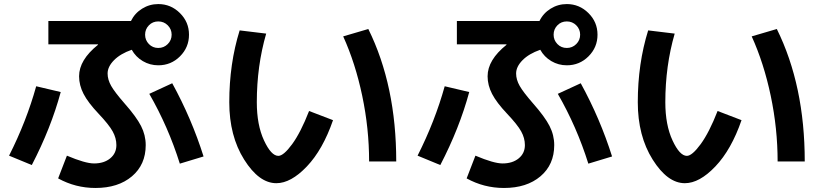

<svg xmlns="http://www.w3.org/2000/svg" viewBox="-20 -850 4040 940"><path d="M710.9 -390.6 823.2 -442.4Q918 -269.5 976.6 -84L860.4 -48.8Q803.7 -229.5 710.9 -390.6ZM157.2 -427.7 277.3 -399.4Q229.5 -222.7 135.7 -42L24.4 -87.9Q109.4 -255.9 157.2 -427.7ZM754.9 -530.3Q713.9 -530.3 679.2 -550.8Q644.5 -571.3 625 -606.4Q569.3 -586.9 538.1 -555.2Q506.8 -523.4 506.8 -490.2Q506.8 -460 524.4 -429.2Q542 -398.4 588.9 -344.7Q647.5 -278.3 670.4 -233.4Q693.4 -188.5 693.4 -139.6Q693.4 -43.9 626 13.2Q558.6 70.3 447.3 70.3Q349.6 70.3 264.6 23.4L307.6 -87.9Q397.5 -49.8 440.4 -49.8Q489.3 -49.8 519.5 -74.7Q549.8 -99.6 549.8 -139.6Q549.8 -173.8 531.7 -206.5Q513.7 -239.3 462.9 -293Q411.1 -347.7 389.2 -390.1Q367.2 -432.6 367.2 -476.6Q367.2 -556.6 460 -630.9L459 -632.8H216.8V-747.1H621.1Q639.6 -785.2 675.8 -807.6Q711.9 -830.1 754.9 -830.1Q816.4 -830.1 860.8 -786.1Q905.3 -742.2 905.3 -680.2Q905.3 -618.2 861.3 -574.2Q817.4 -530.3 754.9 -530.3ZM801.3 -634.3Q820.3 -653.3 820.3 -680.2Q820.3 -707 801.3 -726.1Q782.2 -745.1 754.9 -745.1Q727.5 -745.1 709 -726.1Q690.4 -707 690.4 -680.2Q690.4 -653.3 709 -634.3Q727.5 -615.2 754.9 -615.2Q782.2 -615.2 801.3 -634.3Z M1660.2 -671.9 1783.2 -708Q1919.9 -431.6 1919.9 -59.6H1787.1Q1787.1 -220.7 1753.4 -380.9Q1719.7 -541 1660.2 -671.9ZM1283.2 -685.5Q1237.3 -527.3 1237.3 -349.6Q1237.3 -238.3 1272.5 -162.6Q1307.6 -86.9 1342.8 -86.9Q1368.2 -86.9 1410.2 -144Q1452.1 -201.2 1493.2 -306.6L1610.4 -261.7Q1560.5 -117.2 1482.4 -35.2Q1404.3 46.9 1333 46.9Q1248 46.9 1175.3 -68.8Q1102.5 -184.6 1102.5 -349.6Q1102.5 -538.1 1153.3 -701.2Z M2710.9 -390.6 2823.2 -442.4Q2918 -269.5 2976.6 -84L2860.4 -48.8Q2803.7 -229.5 2710.9 -390.6ZM2157.2 -427.7 2277.3 -399.4Q2229.5 -222.7 2135.7 -42L2024.4 -87.9Q2109.4 -255.9 2157.2 -427.7ZM2754.9 -530.3Q2713.9 -530.3 2679.2 -550.8Q2644.5 -571.3 2625 -606.4Q2569.3 -586.9 2538.1 -555.2Q2506.8 -523.4 2506.8 -490.2Q2506.8 -460 2524.4 -429.2Q2542 -398.4 2588.9 -344.7Q2647.5 -278.3 2670.4 -233.4Q2693.4 -188.5 2693.4 -139.6Q2693.4 -43.9 2626 13.2Q2558.6 70.3 2447.3 70.3Q2349.6 70.3 2264.6 23.4L2307.6 -87.9Q2397.5 -49.8 2440.4 -49.8Q2489.3 -49.8 2519.5 -74.7Q2549.8 -99.6 2549.8 -139.6Q2549.8 -173.8 2531.7 -206.5Q2513.7 -239.3 2462.9 -293Q2411.1 -347.7 2389.2 -390.1Q2367.2 -432.6 2367.2 -476.6Q2367.2 -556.6 2460 -630.9L2459 -632.8H2216.8V-747.1H2621.1Q2639.6 -785.2 2675.8 -807.6Q2711.9 -830.1 2754.9 -830.1Q2816.4 -830.1 2860.8 -786.1Q2905.3 -742.2 2905.3 -680.2Q2905.3 -618.2 2861.3 -574.2Q2817.4 -530.3 2754.9 -530.3ZM2801.3 -634.3Q2820.3 -653.3 2820.3 -680.2Q2820.3 -707 2801.3 -726.1Q2782.2 -745.1 2754.9 -745.1Q2727.5 -745.1 2709 -726.1Q2690.4 -707 2690.4 -680.2Q2690.4 -653.3 2709 -634.3Q2727.5 -615.2 2754.9 -615.2Q2782.2 -615.2 2801.3 -634.3Z M3660.2 -671.9 3783.2 -708Q3919.9 -431.6 3919.9 -59.6H3787.1Q3787.1 -220.7 3753.4 -380.9Q3719.7 -541 3660.2 -671.9ZM3283.2 -685.5Q3237.3 -527.3 3237.3 -349.6Q3237.3 -238.3 3272.5 -162.6Q3307.6 -86.9 3342.8 -86.9Q3368.2 -86.9 3410.2 -144Q3452.1 -201.2 3493.2 -306.6L3610.4 -261.7Q3560.5 -117.2 3482.4 -35.2Q3404.3 46.9 3333 46.9Q3248 46.9 3175.3 -68.8Q3102.5 -184.6 3102.5 -349.6Q3102.5 -538.1 3153.3 -701.2Z"/></svg>

Font: Mgen+ 1c bold
Style: Bold
Weight: 700
Designer: [Source Han Sans]
Ryoko NISHIZUKA  (kana & ideographs); Paul D. Hunt (Latin, Greek & Cyrillic); Wenlong ZHANG  (bopomofo
Version: Version 1.059.20150602